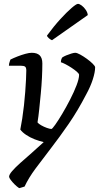

<svg xmlns="http://www.w3.org/2000/svg" viewBox="-20 -773 512 993"><path d="M79 200Q67 192 55 180Q43 168 35 157Q27 146 27 141Q27 130 43 111.5Q59 93 86.5 68.5Q114 44 145 17Q176 -10 206 -38Q184 -43 159.5 -52.5Q135 -62 115 -75.5Q95 -89 85 -103Q90 -127 95 -159.5Q100 -192 104 -228Q108 -264 110.5 -298Q113 -332 114.5 -361Q116 -390 116 -408Q116 -424 109.5 -428.5Q103 -433 88 -433H26Q26 -439 27.5 -445Q29 -451 31 -456.5Q33 -462 34 -465Q50 -473 70.5 -481Q91 -489 111 -494.5Q131 -500 144 -500Q172 -500 185.5 -486.5Q199 -473 199 -445Q199 -411 197 -371Q195 -331 191 -289.5Q187 -248 183 -209Q179 -170 174 -140Q179 -133 193 -125Q207 -117 222.5 -111.5Q238 -106 246 -106Q250 -106 266 -128.5Q282 -151 302.5 -185.5Q323 -220 343 -259Q363 -298 376 -332Q389 -366 389 -386Q389 -392 377.5 -402Q366 -412 350 -422.5Q334 -433 318.5 -441Q303 -449 295 -451Q295 -459 297 -465.5Q299 -472 301 -475Q309 -481 322.5 -486.5Q336 -492 349 -496Q362 -500 369 -500Q378 -500 394.5 -491Q411 -482 429 -469Q447 -456 459.5 -443.5Q472 -431 472 -425Q472 -400 460 -362.5Q448 -325 426 -285Q382 -200 335 -132Q288 -64 244 -7Q200 50 164 98.5Q128 147 107 192ZM249 -565Q241 -568 232.5 -575.5Q224 -583 223 -589Q259 -638 292.5 -674.5Q326 -711 350.5 -732Q375 -753 383 -753Q391 -753 402.5 -744.5Q414 -736 423.5 -722Q433 -708 434 -695Z"/></svg>

Font: Texturina 12pt
Style: Italic
Weight: 400
Italic angle: -11°
Designer: Guillermo Torres Carreño
Foundry: Omnibus-Type
Version: Version 1.002